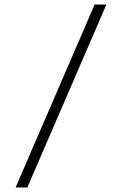

<svg xmlns="http://www.w3.org/2000/svg" viewBox="-20 -790 540 850"><path d="M49 40 399 -770H451L101 40Z"/></svg>

Font: M PLUS Code Latin Light
Style: Regular
Weight: 300
Designer: Coji Morishita
Foundry: UNDERFOREST DESIGN
Version: Version 1.002; ttfautohint (v1.8.3)